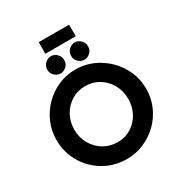

<svg xmlns="http://www.w3.org/2000/svg" viewBox="-234 -1219 1321 1396"><g transform="rotate(-30 426.0 -520.5)"><path d="M50 -367Q50 -443 79 -511Q108 -579 159.5 -631.5Q211 -684 279 -714Q347 -744 425 -744Q502 -744 570 -714Q638 -684 690.5 -631.5Q743 -579 772.5 -511Q802 -443 802 -367Q802 -289 772.5 -221Q743 -153 690.5 -101.5Q638 -50 570 -21Q502 8 425 8Q347 8 279 -21Q211 -50 159.5 -101.5Q108 -153 79 -221Q50 -289 50 -367ZM200 -367Q200 -302 230.5 -248.5Q261 -195 313 -163.5Q365 -132 430 -132Q493 -132 543.5 -163.5Q594 -195 623 -248.5Q652 -302 652 -367Q652 -434 622 -487.5Q592 -541 541 -572.5Q490 -604 426 -604Q362 -604 311 -572.5Q260 -541 230 -487.5Q200 -434 200 -367ZM248 -844Q248 -876 270.5 -896.5Q293 -917 320 -917Q345 -917 367.5 -896.5Q390 -876 390 -844Q390 -812 367.5 -792Q345 -772 320 -772Q293 -772 270.5 -792Q248 -812 248 -844ZM448 -844Q448 -876 470.5 -896.5Q493 -917 520 -917Q545 -917 567.5 -896.5Q590 -876 590 -844Q590 -812 567.5 -792Q545 -772 520 -772Q493 -772 470.5 -792Q448 -812 448 -844ZM294 -1049H549V-952H294Z"/></g></svg>

Font: Synthetic
Style: Bold
Weight: 700
Designer: Santiago Orozco
Foundry: Typemade
Version: Version 2.000; ttfautohint (v1.8.4.7-5d5b)